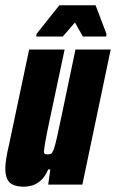

<svg xmlns="http://www.w3.org/2000/svg" viewBox="-21 -697 438 725"><path d="M71 8Q45 8 29 1Q13 -6 6 -21.5Q-1 -37 -1 -62Q-1 -75 2.5 -98Q6 -121 13 -150L89 -510H223L164 -232Q154 -185 150 -161Q146 -137 145 -126Q145 -121 146.5 -118Q148 -115 152 -114.5Q156 -114 161 -114Q168 -114 172.5 -117Q177 -120 182 -133.5Q187 -147 194 -177.5Q201 -208 212 -262L264 -510H397L290 0H161L169 -57H161Q149 -29 132.5 -15Q116 -1 100 3.5Q84 8 71 8ZM116 -559 117 -569 203 -677H340L381 -569L380 -559H292L262 -612L216 -559Z"/></svg>

Font: Saira ExtraCondensed Black
Style: Italic
Weight: 900
Width: 2
Italic angle: -12°
Designer: Hector Gatti with collaboration of the Omnibus-Type team
Foundry: Omnibus-Type
Version: Version 1.101